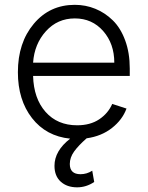

<svg xmlns="http://www.w3.org/2000/svg" viewBox="-20 -573 621 807"><path d="M304.2 214.4Q261.7 214.4 235.4 190.7Q209 167 209 124Q209 61 274.9 9.8Q173.8 -0.5 114.5 -76.7Q55.2 -152.8 55.2 -269.5Q55.2 -393.6 122.1 -473.1Q189 -552.7 294.4 -552.7Q339.8 -552.7 380.6 -536.1Q421.4 -519.5 454.1 -487.5Q486.8 -455.6 506.1 -403.3Q525.4 -351.1 525.4 -285.2V-253.9H119.1Q121.6 -159.2 171.4 -102.8Q221.2 -46.4 304.2 -46.4Q359.4 -46.4 397 -71.5Q434.6 -96.7 451.7 -136.2L511.7 -116.7Q494.6 -69.8 450.7 -35.2Q406.7 -0.5 344.2 8.3Q310.1 38.1 291.7 63.5Q273.4 88.9 273.4 116.2Q273.4 159.2 318.4 159.2Q344.7 159.2 367.7 144.5L376 191.9Q342.3 214.4 304.2 214.4ZM119.1 -309.6H460.4Q460.4 -389.2 413.8 -442.4Q367.2 -495.6 294.4 -495.6Q221.7 -495.6 173.1 -441.9Q124.5 -388.2 119.1 -309.6Z"/></svg>

Font: Interop Light
Style: Regular
Weight: 300
Designer: Rasmus Andersson, Google, Jang Haemin
Foundry: jhaemin
Version: Version 1.007